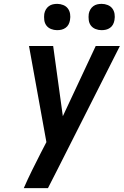

<svg xmlns="http://www.w3.org/2000/svg" viewBox="-20 -973 640 993"><path d="M228 0H103Q123 -46 145.5 -91.5Q168 -137 191 -182L220 -238L130 -735H255L305 -372L475 -735H600L275 -92ZM505 -817Q489 -817 474 -823Q459 -829 450 -841Q441 -853 439 -869Q437 -885 439 -901Q441 -913 447 -923.5Q453 -934 462.5 -941Q472 -948 483 -950.5Q494 -953 506 -953Q522 -953 537 -947Q552 -941 561 -929Q570 -917 572.5 -901Q575 -885 572 -869Q570 -857 564.5 -846.5Q559 -836 549 -829Q539 -822 528 -819.5Q517 -817 505 -817ZM275 -817Q259 -817 244 -823Q229 -829 220 -841Q211 -853 209 -869Q207 -885 209 -901Q211 -913 217 -923.5Q223 -934 232.5 -941Q242 -948 253 -950.5Q264 -953 276 -953Q292 -953 307 -947Q322 -941 331 -929Q340 -917 342.5 -901Q345 -885 342 -869Q340 -857 334.5 -846.5Q329 -836 319 -829Q309 -822 298 -819.5Q287 -817 275 -817Z"/></svg>

Font: Iosevka Aile Oblique
Style: Bold
Weight: 700
Italic angle: -9°
Designer: Belleve Invis
Foundry: Belleve Invis
Version: Version 31.1.0; ttfautohint (v1.8.4)